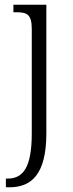

<svg xmlns="http://www.w3.org/2000/svg" viewBox="-20 -556 312 816"><path d="M5 240H19C111 240 177 189 177 10V-536H37V-504H48C94 -504 115 -496 115 -433V11C115 158 77 203 12 203H5Z"/></svg>

Font: Noto Serif Devanagari SemiCondensed Light
Style: Regular
Weight: 300
Width: 4
Designer: Universal Thirst, Indian Type Foundry and the Monotype Design Team
Foundry: Monotype Imaging Inc.
Version: Version 2.004